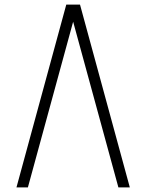

<svg xmlns="http://www.w3.org/2000/svg" viewBox="-20 -820 640 840"><path d="M52 0 270 -800H330L548 0H498L300 -725L102 0Z"/></svg>

Font: Victor Mono Thin
Style: Regular
Weight: 100
Monospace: yes
Designer: Rune Bjørnerås
Version: Version 1.561;gftools[0.9.30]